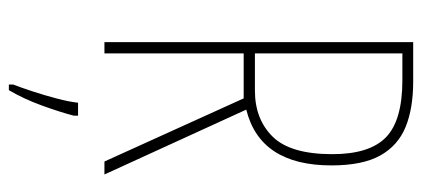

<svg xmlns="http://www.w3.org/2000/svg" viewBox="-286 -534 975 444"><g transform="rotate(90 202.0 -312.5)"><path d="M169 -780Q231 -780 274 -762.5Q317 -745 340 -704Q363 -663 363 -591Q363 -426 234 -394L384 -66H354L208 -388H104V-66H78V-780ZM166 -755H104V-414H190Q256 -414 296.5 -455Q337 -496 337 -593Q337 -679 298 -717Q259 -755 166 -755ZM248 5Q239 39 224 80Q209 121 189 155H176V145Q183 127 192 99.5Q201 72 208.5 43.5Q216 15 218 -5H248Z"/></g></svg>

Font: Noto Sans Malayalam UI ExtraCondensed Thin
Style: Regular
Weight: 100
Width: 2
Designer: Jelle Bosma - Monotype Design Team
Foundry: Monotype Imaging Inc.
Version: Version 2.104; ttfautohint (v1.8.4.7-5d5b)